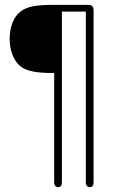

<svg xmlns="http://www.w3.org/2000/svg" viewBox="-20 -616 487 794"><path d="M204 -314V138Q204 148 208.5 153Q213 158 220 158Q228 158 232 153Q236 148 236 138V-568H335V138Q335 148 339.5 153Q344 158 351 158Q359 158 363 153Q367 148 367 138V-572Q367 -585 361.5 -590.5Q356 -596 343 -596H203Q146 -596 116 -590Q86 -584 66 -569Q44 -553 32 -523Q20 -493 20 -455Q20 -417 33 -386Q46 -355 68 -339Q87 -326 118 -320Q149 -314 200 -314Z"/></svg>

Font: Beiruti ExtraLight
Style: Regular
Weight: 250
Designer: Arlette Boutros
Foundry: Boutros
Version: Version 1.41